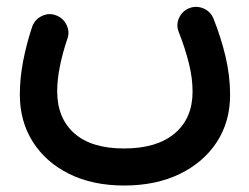

<svg xmlns="http://www.w3.org/2000/svg" viewBox="-20 -290 743 572"><path d="M350.1 262.7Q255.9 262.7 186 228Q116.2 193.4 77.6 132.3Q39.1 71.3 39.1 -8.3Q39.1 -57.6 49.3 -109.9Q59.6 -162.1 76.2 -211.4Q84.5 -232.9 105.5 -242.7Q126.5 -252.4 147.5 -244.1Q168.5 -236.3 178.5 -215.3Q188.5 -194.3 180.2 -172.9Q167 -134.3 158.7 -93.8Q150.4 -53.2 150.4 -18.1Q150.4 62 201.4 107.2Q252.4 152.3 349.6 152.3Q447.3 152.3 500.5 107.4Q553.7 62.5 553.7 -17.1Q553.7 -57.6 542.7 -101.6Q531.7 -145.5 513.2 -192.9Q503.9 -214.4 512.9 -235.4Q522 -256.3 542.5 -265.1Q563.5 -273.9 585 -265.4Q606.4 -256.8 615.7 -235.4Q638.2 -179.2 651.9 -121.6Q665.5 -64 665.5 -7.3Q665.5 72.3 626 133.1Q586.4 193.8 515.4 228.3Q444.3 262.7 350.1 262.7Z"/></svg>

Font: Mikhak SemiBold
Style: Regular
Weight: 600
Designer: Amin Abedi
Version: Version 3.3